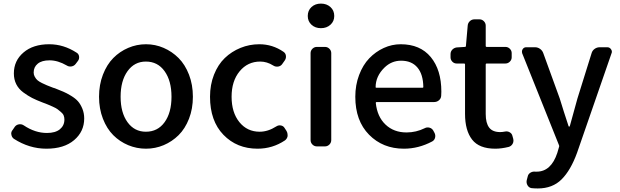

<svg xmlns="http://www.w3.org/2000/svg" viewBox="-20 -809 3424 1061"><path d="M236.3 12.7Q141.6 12.7 56.6 -42Q44.9 -50.8 43 -64.5Q42 -67.4 42 -70.3Q42 -82 49.8 -90.8L62.5 -109.4Q71.3 -120.1 85.4 -122.1Q99.6 -124 111.3 -116.2Q173.8 -74.2 239.3 -74.2Q286.1 -74.2 311 -94.7Q335.9 -115.2 335.9 -148.4Q335.9 -160.2 332 -170.4Q328.1 -180.7 316.9 -189.9Q305.7 -199.2 298.3 -205.1Q291 -210.9 271.5 -219.7Q252 -228.5 244.6 -231.4Q237.3 -234.4 213.9 -243.2Q180.7 -255.9 157.7 -267.6Q134.8 -279.3 108.9 -298.3Q83 -317.4 69.8 -343.8Q56.6 -370.1 56.6 -403.3Q56.6 -473.6 109.9 -519Q163.1 -564.5 252 -564.5Q331.1 -564.5 402.3 -518.6Q415 -511.7 417 -497.1Q418.9 -482.4 410.2 -471.7L398.4 -456.1Q389.6 -444.3 375 -441.9Q360.4 -439.5 348.6 -447.3Q299.8 -475.6 253.9 -475.6Q210.9 -475.6 188.5 -457Q166 -438.5 166 -408.2Q166 -395.5 172.4 -384.3Q178.7 -373 187 -365.7Q195.3 -358.4 211.9 -350.1Q228.5 -341.8 239.7 -337.4Q251 -333 273.4 -324.2Q279.3 -322.3 283.2 -321.3Q312.5 -309.6 330.1 -302.2Q347.7 -294.9 372.6 -279.8Q397.5 -264.6 411.1 -249Q424.8 -233.4 435.1 -208.5Q445.3 -183.6 445.3 -154.3Q445.3 -82 389.6 -34.7Q334 12.7 236.3 12.7Z M527.3 -274.4Q527.3 -340.8 548.8 -396.5Q570.3 -452.1 606 -488.3Q641.6 -524.4 688.5 -544.4Q735.4 -564.5 786.6 -564.5Q837.9 -564.5 884.3 -544.4Q930.7 -524.4 966.8 -488.3Q1002.9 -452.1 1024.4 -396.5Q1045.9 -340.8 1045.9 -274.4Q1045.9 -208 1024.4 -152.8Q1002.9 -97.7 966.8 -62Q930.7 -26.4 884.3 -6.8Q837.9 12.7 786.6 12.7Q735.4 12.7 688.5 -6.8Q641.6 -26.4 606 -62Q570.3 -97.7 548.8 -152.8Q527.3 -208 527.3 -274.4ZM786.1 -81.1Q851.6 -81.1 889.6 -133.8Q927.7 -186.5 927.7 -274.4Q927.7 -362.3 889.6 -415.5Q851.6 -468.8 786.1 -468.8Q722.7 -468.8 684.6 -415.5Q646.5 -362.3 646.5 -274.4Q646.5 -186.5 684.6 -133.8Q722.7 -81.1 786.1 -81.1Z M1403.3 12.7Q1289.1 12.7 1214.8 -64Q1140.6 -140.6 1140.6 -274.4Q1140.6 -340.8 1162.6 -396.5Q1184.6 -452.1 1222.2 -488.3Q1259.8 -524.4 1309.1 -544.4Q1358.4 -564.5 1413.1 -564.5Q1486.3 -564.5 1546.9 -522.5Q1558.6 -514.6 1560.1 -500Q1561.5 -485.4 1552.7 -473.6L1538.1 -453.1Q1529.3 -442.4 1515.1 -440.9Q1501 -439.5 1489.3 -447.3Q1455.1 -468.8 1418 -468.8Q1348.6 -468.8 1304.2 -415Q1259.8 -361.3 1259.8 -274.4Q1259.8 -187.5 1302.7 -134.3Q1345.7 -81.1 1415 -81.1Q1460.9 -81.1 1506.8 -110.4Q1518.6 -118.2 1532.2 -115.7Q1545.9 -113.3 1552.7 -101.6L1563.5 -85Q1569.3 -75.2 1569.3 -63.5Q1569.3 -60.5 1569.3 -56.6Q1566.4 -42 1554.7 -33.2Q1486.3 12.7 1403.3 12.7Z M1731.4 0Q1716.8 0 1706.5 -10.3Q1696.3 -20.5 1696.3 -35.2V-515.6Q1696.3 -529.3 1706.5 -539.6Q1716.8 -549.8 1731.4 -549.8H1775.4Q1790 -549.8 1800.3 -539.6Q1810.5 -529.3 1810.5 -515.6V-35.2Q1810.5 -20.5 1800.3 -10.3Q1790 0 1775.4 0ZM1680.7 -720.7Q1680.7 -751 1701.2 -770Q1721.7 -789.1 1753.4 -789.1Q1785.2 -789.1 1806.2 -770Q1827.1 -751 1827.1 -720.7Q1827.1 -691.4 1806.2 -672.4Q1785.2 -653.3 1753.4 -653.3Q1721.7 -653.3 1701.2 -672.4Q1680.7 -691.4 1680.7 -720.7Z M2211.9 12.7Q2095.7 12.7 2019.5 -64.5Q1943.4 -141.6 1943.4 -274.4Q1943.4 -338.9 1964.4 -394.5Q1985.4 -450.2 2020.5 -486.8Q2055.7 -523.4 2100.6 -543.9Q2145.5 -564.5 2194.3 -564.5Q2301.8 -564.5 2360.4 -493.7Q2418.9 -422.9 2418.9 -302.7Q2418.9 -291 2418 -279.3Q2417 -264.6 2405.8 -254.9Q2394.5 -245.1 2378.9 -245.1H2060.5Q2056.6 -245.1 2056.6 -240.2Q2064.5 -164.1 2110.4 -120.6Q2156.2 -77.1 2226.6 -77.1Q2279.3 -77.1 2327.1 -100.6Q2339.8 -107.4 2353.5 -103.5Q2367.2 -99.6 2374 -87.9L2380.9 -75.2Q2387.7 -62.5 2384.3 -48.3Q2380.9 -34.2 2368.2 -27.3Q2293 12.7 2211.9 12.7ZM2055.7 -327.1Q2055.7 -324.2 2059.6 -324.2H2315.4Q2319.3 -324.2 2319.3 -328.1Q2319.3 -328.1 2319.3 -328.1Q2318.4 -398.4 2286.6 -436Q2254.9 -473.6 2196.3 -473.6Q2143.6 -473.6 2104.5 -435.5Q2055.7 -387.7 2055.7 -327.1Z M2716.8 12.7Q2627.9 12.7 2588.9 -37.6Q2549.8 -87.9 2549.8 -179.7V-453.1Q2549.8 -458 2544.9 -458H2503.9Q2489.3 -458 2479.5 -468.3Q2469.7 -478.5 2469.7 -492.2V-509.8Q2469.7 -524.4 2479.5 -534.7Q2489.3 -544.9 2503.9 -546.9L2549.8 -549.8Q2554.7 -549.8 2554.7 -554.7L2564.5 -667Q2565.4 -681.6 2576.2 -691.9Q2586.9 -702.1 2601.6 -702.1H2629.9Q2643.6 -702.1 2653.8 -691.9Q2664.1 -681.6 2664.1 -667V-554.7Q2664.1 -549.8 2668.9 -549.8H2772.5Q2787.1 -549.8 2797.4 -539.6Q2807.6 -529.3 2807.6 -515.6V-492.2Q2807.6 -478.5 2797.4 -468.3Q2787.1 -458 2772.5 -458H2668.9Q2664.1 -458 2664.1 -453.1V-178.7Q2664.1 -128.9 2683.1 -104Q2702.1 -79.1 2744.1 -79.1Q2755.9 -79.1 2770.5 -82Q2784.2 -85 2796.4 -78.1Q2808.6 -71.3 2811.5 -58.6L2816.4 -41Q2817.4 -36.1 2817.4 -31.2Q2817.4 -22.5 2812.5 -13.7Q2804.7 -1 2791 2.9Q2751 12.7 2716.8 12.7Z M3335.9 -547.9Q3348.6 -547.9 3356.4 -537.1Q3361.3 -530.3 3361.3 -523.4Q3361.3 -518.6 3359.4 -514.6L3168.9 35.2Q3133.8 131.8 3083.5 182.1Q3033.2 232.4 2952.1 232.4Q2932.6 232.4 2916 230.5Q2902.3 227.5 2895 214.8Q2887.7 202.1 2890.6 187.5L2896.5 165Q2899.4 152.3 2911.6 145Q2923.8 137.7 2938.5 139.6Q2941.4 139.6 2945.3 139.6Q3025.4 139.6 3059.6 36.1L3069.3 2.9Q3071.3 -1 3069.3 -5.9L2865.2 -515.6Q2864.3 -519.5 2864.3 -524.4Q2864.3 -531.2 2868.2 -537.1Q2875 -547.9 2887.7 -547.9H2936.5Q2952.1 -547.9 2964.8 -538.6Q2977.5 -529.3 2982.4 -514.6L3073.2 -264.6Q3079.1 -245.1 3095.7 -192.4Q3112.3 -139.6 3122.1 -111.3Q3123 -109.4 3125.5 -109.4Q3127.9 -109.4 3128.9 -112.3L3170.9 -264.6L3249 -514.6Q3252.9 -529.3 3265.6 -538.6Q3278.3 -547.9 3293.9 -547.9Z"/></svg>

Font: Gen Jyuu GothicL Medium
Style: Regular
Weight: 500
Designer: [Source Han Sans]
Ryoko NISHIZUKA  (kana & ideographs); Paul D. Hunt (Latin, Greek & Cyrillic); Wenlong ZHANG  (bopomofo
Version: Version 1.002.20150607